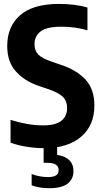

<svg xmlns="http://www.w3.org/2000/svg" viewBox="-20 -770 534 1010"><path d="M209.5 9.5Q169 9.5 121.8 2.2Q74.5 -5 35.5 -19.5V-139.5Q76 -126.5 119.8 -118.5Q163.5 -110.5 207 -110.5Q272.5 -110.5 302.8 -134.5Q333 -158.5 333 -202Q333 -238.5 311.2 -260.2Q289.5 -282 231.5 -302L182.5 -318.5Q109.5 -343.5 63.8 -394Q18 -444.5 18 -528Q18 -631 86.2 -690.2Q154.5 -749.5 291 -749.5Q332 -749.5 371.2 -744.5Q410.5 -739.5 440 -730.5V-610.5Q409 -620 374.2 -624.8Q339.5 -629.5 304.5 -629.5Q224.5 -629.5 193 -604.2Q161.5 -579 161.5 -538.5Q161.5 -504 181 -483.5Q200.5 -463 253.5 -445L302 -428.5Q383 -401.5 429.8 -351.2Q476.5 -301 476.5 -214.5Q476.5 -110.5 406.5 -50.5Q336.5 9.5 209.5 9.5ZM238.5 220Q187.5 220 146.5 205V145.5Q168.5 154 191 157.8Q213.5 161.5 231.5 161.5Q259.5 161.5 274 153Q288.5 144.5 288.5 124.5Q288.5 86.5 229.5 86.5H209.5V-10H280.5V45Q321.5 50.5 344 72.2Q366.5 94 366.5 130Q366.5 171.5 336 195.8Q305.5 220 238.5 220Z"/></svg>

Font: Encode Sans Condensed
Style: Bold
Weight: 700
Width: 3
Designer: Multiple Designers
Foundry: Impallari Type
Version: Version 3.000; ttfautohint (v1.8.3) -l 8 -r 50 -G 200 -x 14 